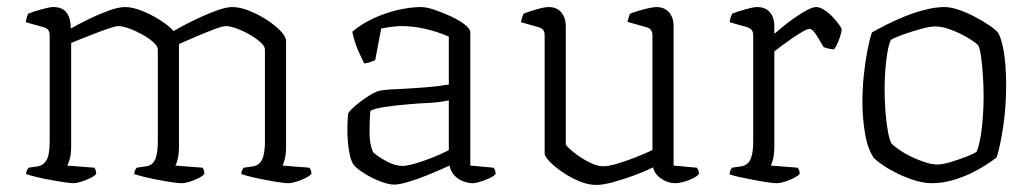

<svg xmlns="http://www.w3.org/2000/svg" viewBox="-20 -520 2937 545"><path d="M188 0Q181 0 163.5 -2.5Q146 -5 124.5 -9Q103 -13 84 -17.5Q65 -22 54 -26Q54 -32 57 -37.5Q60 -43 61 -44L88 -48Q102 -50 111.5 -64.5Q121 -79 121 -119V-420Q121 -428 117.5 -434Q114 -440 103 -443L53 -457Q55 -466 56 -470.5Q57 -475 60 -481Q74 -487 97.5 -493.5Q121 -500 131 -500Q158 -500 169.5 -483.5Q181 -467 181 -439Q202 -451 230.5 -465Q259 -479 287.5 -489.5Q316 -500 335 -500Q356 -500 382.5 -489.5Q409 -479 433.5 -463.5Q458 -448 473 -432Q488 -441 510.5 -452.5Q533 -464 557.5 -475Q582 -486 603.5 -493Q625 -500 640 -500Q660 -500 686 -490Q712 -480 736 -464.5Q760 -449 776 -432.5Q792 -416 792 -403V-105Q792 -83 788.5 -69Q785 -55 782 -50L858 -44Q860 -42 862 -37.5Q864 -33 864 -26Q858 -20 846 -14Q834 -8 820.5 -4Q807 0 798 0Q791 0 773.5 -2.5Q756 -5 735 -9Q714 -13 695 -17.5Q676 -22 665 -26Q665 -32 667.5 -37Q670 -42 672 -44L699 -48Q710 -50 717.5 -57.5Q725 -65 728.5 -80.5Q732 -96 732 -119V-379Q732 -389 719 -400.5Q706 -412 687.5 -422.5Q669 -433 650.5 -439.5Q632 -446 621 -446Q612 -446 587 -436.5Q562 -427 534 -415Q506 -403 488 -395V-105Q488 -83 484.5 -69Q481 -55 478 -50L555 -44Q557 -41 558.5 -37Q560 -33 560 -26Q555 -20 543 -14Q531 -8 518 -4Q505 0 495 0Q487 0 469.5 -2.5Q452 -5 431 -9Q410 -13 391 -17.5Q372 -22 361 -26Q361 -31 363.5 -36.5Q366 -42 368 -44L395 -48Q412 -50 420 -66.5Q428 -83 428 -119V-379Q428 -389 415 -400.5Q402 -412 383 -422.5Q364 -433 345.5 -439.5Q327 -446 316 -446Q309 -446 291 -440Q273 -434 251 -425.5Q229 -417 210 -409.5Q191 -402 182 -398V-105Q182 -83 178 -69Q174 -55 171 -50L248 -44Q250 -41 251.5 -37Q253 -33 253 -26Q248 -20 235.5 -14Q223 -8 210 -4Q197 0 188 0Z M1099 4Q1083 4 1058.5 -5.5Q1034 -15 1013 -28.5Q992 -42 984 -52Q976 -62 971 -90.5Q966 -119 966 -152Q966 -164 966.5 -175Q967 -186 968 -196Q968 -200 978 -210Q988 -220 1003 -231.5Q1018 -243 1033.5 -252Q1049 -261 1060 -263Q1071 -265 1088 -266Q1105 -267 1127 -268Q1141 -269 1158 -270Q1175 -271 1192.5 -272.5Q1210 -274 1226 -276Q1242 -278 1254 -280V-416Q1220 -431 1185 -438.5Q1150 -446 1121 -446Q1107 -446 1092 -444Q1077 -442 1062 -439L1045 -349Q1041 -348 1033 -344.5Q1025 -341 1014 -340Q1006 -355 996 -378Q986 -401 980 -430Q1000 -447 1024.5 -460Q1049 -473 1075.5 -482Q1102 -491 1128 -495.5Q1154 -500 1176 -500Q1190 -500 1212.5 -492.5Q1235 -485 1259 -474Q1283 -463 1299 -450.5Q1315 -438 1315 -428V-50L1381 -44Q1383 -42 1385 -36.5Q1387 -31 1387 -26Q1382 -20 1369 -14Q1356 -8 1343 -4Q1330 0 1321 0Q1309 0 1294.5 -5.5Q1280 -11 1269.5 -22.5Q1259 -34 1256 -50Q1226 -36 1195 -23.5Q1164 -11 1138.5 -3.5Q1113 4 1099 4ZM1122 -49Q1136 -49 1161 -56.5Q1186 -64 1212 -74.5Q1238 -85 1254 -94V-235Q1224 -229 1199 -228Q1174 -227 1139 -224Q1104 -221 1073 -216.5Q1042 -212 1031 -205Q1029 -177 1029 -143.5Q1029 -110 1039 -88Q1053 -75 1077.5 -62Q1102 -49 1122 -49Z M1673 5Q1650 5 1624.5 -5.5Q1599 -16 1576.5 -31.5Q1554 -47 1540 -61.5Q1526 -76 1526 -84V-420Q1526 -429 1522 -434.5Q1518 -440 1508 -443L1459 -457Q1460 -465 1462.5 -471.5Q1465 -478 1466 -481Q1480 -487 1503 -493.5Q1526 -500 1537 -500Q1561 -500 1573.5 -484.5Q1586 -469 1586 -446V-109Q1596 -97 1614.5 -83Q1633 -69 1654.5 -58.5Q1676 -48 1692 -48Q1707 -48 1732.5 -55.5Q1758 -63 1785.5 -74Q1813 -85 1832 -94V-420Q1832 -429 1827.5 -435Q1823 -441 1814 -443L1761 -458Q1763 -466 1765 -472Q1767 -478 1768 -481Q1778 -485 1793 -489.5Q1808 -494 1822 -497Q1836 -500 1843 -500Q1866 -500 1879 -485Q1892 -470 1892 -446V-50L1958 -44Q1961 -40 1962.5 -35.5Q1964 -31 1964 -26Q1958 -19 1945.5 -13Q1933 -7 1919.5 -3.5Q1906 0 1898 0Q1875 0 1856 -13.5Q1837 -27 1834 -45Q1812 -34 1781 -22.5Q1750 -11 1720.5 -3Q1691 5 1673 5Z M2184 0Q2177 0 2159.5 -2.5Q2142 -5 2121 -9Q2100 -13 2081 -17Q2062 -21 2051 -25Q2051 -31 2053.5 -36.5Q2056 -42 2058 -44L2085 -48Q2096 -50 2103.5 -57.5Q2111 -65 2114.5 -80.5Q2118 -96 2118 -119V-420Q2118 -429 2114 -434.5Q2110 -440 2100 -443L2051 -457Q2052 -465 2054.5 -471.5Q2057 -478 2058 -481Q2072 -487 2095.5 -493.5Q2119 -500 2129 -500Q2153 -500 2165.5 -485Q2178 -470 2178 -446V-424Q2187 -432 2203 -445Q2219 -458 2237 -470.5Q2255 -483 2271 -491.5Q2287 -500 2297 -500Q2307 -500 2319.5 -492Q2332 -484 2343 -472.5Q2354 -461 2361.5 -450.5Q2369 -440 2369 -436Q2369 -432 2366.5 -422.5Q2364 -413 2359.5 -402Q2355 -391 2348 -380Q2339 -380 2330.5 -382.5Q2322 -385 2318 -386Q2313 -395 2305.5 -407.5Q2298 -420 2291 -429Q2284 -438 2278 -438Q2272 -438 2258 -430Q2244 -422 2228 -411Q2212 -400 2198 -389.5Q2184 -379 2178 -374V-105Q2178 -83 2174.5 -69Q2171 -55 2168 -50L2244 -44Q2246 -42 2248 -37.5Q2250 -33 2250 -26Q2244 -20 2232 -14Q2220 -8 2207 -4Q2194 0 2184 0Z M2624 0Q2602 0 2576.5 -8Q2551 -16 2527.5 -27.5Q2504 -39 2486.5 -51Q2469 -63 2461 -71Q2443 -96 2435.5 -140.5Q2428 -185 2428 -228Q2428 -269 2432 -307Q2436 -345 2442 -376Q2448 -407 2455 -428Q2471 -437 2495.5 -449.5Q2520 -462 2548.5 -473.5Q2577 -485 2606.5 -492.5Q2636 -500 2661 -500Q2678 -500 2700.5 -492.5Q2723 -485 2746 -473Q2769 -461 2787.5 -448.5Q2806 -436 2814 -426Q2822 -410 2827 -385.5Q2832 -361 2834 -333.5Q2836 -306 2836 -279Q2836 -219 2828 -163.5Q2820 -108 2809 -73Q2796 -63 2776.5 -50.5Q2757 -38 2732.5 -26.5Q2708 -15 2680.5 -7.5Q2653 0 2624 0ZM2641 -53Q2655 -53 2678.5 -60Q2702 -67 2723.5 -75.5Q2745 -84 2752 -89Q2762 -112 2767 -157Q2772 -202 2772 -246Q2772 -277 2770 -306Q2768 -335 2765 -357.5Q2762 -380 2757 -391Q2750 -399 2728.5 -412Q2707 -425 2681 -435Q2655 -445 2635 -445Q2620 -445 2594.5 -438Q2569 -431 2545 -422.5Q2521 -414 2509 -407Q2503 -395 2499 -371.5Q2495 -348 2493 -321Q2491 -294 2491 -268Q2491 -234 2493.5 -202Q2496 -170 2500.5 -146Q2505 -122 2511 -112Q2518 -105 2533 -94.5Q2548 -84 2567 -75Q2586 -66 2605.5 -59.5Q2625 -53 2641 -53Z"/></svg>

Font: Texturina Medium 12pt Thin
Style: Regular
Weight: 250
Version: Version 1.002